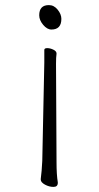

<svg xmlns="http://www.w3.org/2000/svg" viewBox="-20 -525 390 754"><path d="M182 -409Q165 -409 149.5 -427.5Q134 -446 134 -465Q134 -505 172 -505Q192 -505 206.5 -487Q221 -469 221 -451Q221 -409 182 -409ZM202 112Q202 161 207 191V193Q207 209 190 209Q173 209 156.5 200Q140 191 140 180V178Q144 148 146 107L154 -279V-329Q154 -336 165.5 -336Q177 -336 189.5 -330Q202 -324 202 -315V-314Q200 -300 200 -275Z"/></svg>

Font: LXGW WenKai Lite Light
Style: Regular
Weight: 300
Designer: LXGW / Fontworks Inc.
Foundry: LXGW / Fontworks Inc.
Version: Version 1.511; March 25, 2025